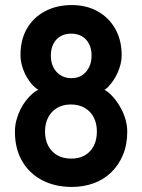

<svg xmlns="http://www.w3.org/2000/svg" viewBox="-20 -722 561 759"><path d="M264 17Q197 17 146 -10Q95 -37 67 -86Q39 -135 39 -201Q39 -225 45 -247.5Q51 -270 61 -290Q71 -310 83.5 -325.5Q96 -341 108.5 -352Q121 -363 132 -367Q122 -372 109.5 -385Q97 -398 86 -417Q75 -436 68 -458.5Q61 -481 61 -505Q61 -565 86.5 -609Q112 -653 158 -677.5Q204 -702 264 -702Q322 -702 366.5 -677Q411 -652 436 -607.5Q461 -563 461 -503Q461 -485 456.5 -467.5Q452 -450 444.5 -433.5Q437 -417 428 -404Q419 -391 410 -381Q401 -371 393 -367Q403 -362 415 -351Q427 -340 439 -324Q451 -308 461 -288.5Q471 -269 477 -246.5Q483 -224 483 -201Q483 -150 466 -109.5Q449 -69 419.5 -40.5Q390 -12 350 2.5Q310 17 264 17ZM262 -95Q293 -95 315.5 -108Q338 -121 350.5 -145Q363 -169 363 -202Q363 -234 350.5 -258Q338 -282 315 -295.5Q292 -309 260 -309Q229 -309 206 -295.5Q183 -282 170.5 -258Q158 -234 158 -202Q158 -169 171 -145Q184 -121 207 -108Q230 -95 262 -95ZM262 -413Q287 -413 304.5 -424.5Q322 -436 332 -456Q342 -476 342 -502Q342 -529 332 -548.5Q322 -568 304 -578.5Q286 -589 261 -589Q237 -589 219 -578.5Q201 -568 191 -548.5Q181 -529 181 -502Q181 -476 191 -456Q201 -436 219.5 -424.5Q238 -413 262 -413Z"/></svg>

Font: Fredoka SemiCondensed Medium
Style: Regular
Weight: 500
Width: 4
Designer: Ben Nathan
Foundry: Milena B. Brandão, Ben Nathan
Version: Version 2.001